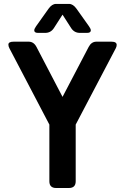

<svg xmlns="http://www.w3.org/2000/svg" viewBox="-20 -941 626 961"><path d="M260.3 -921.4H325.7Q345.7 -921.4 362.8 -897.5L425.3 -809.6Q434.6 -796.4 434.6 -789.1Q434.6 -776.4 415.5 -776.4H379.9Q351.6 -776.4 335.9 -800.8L293 -867.7L250 -800.8Q234.4 -776.4 206.1 -776.4H170.4Q151.4 -776.4 151.4 -789.1Q151.4 -796.4 160.6 -809.6L223.1 -897.5Q240.2 -921.4 260.3 -921.4ZM261.2 0Q227.1 0 227.1 -33.7V-317.4L26.9 -699.7Q22 -709 22 -717.8Q22 -732.4 48.3 -732.4H123.5Q148.9 -732.4 162.6 -706.1L293 -456.1L423.8 -706.1Q437.5 -732.4 462.4 -732.4H537.6Q564 -732.4 564 -716.3Q564 -708 559.6 -699.7L358.9 -317.4V-33.7Q358.9 0 324.7 0Z"/></svg>

Font: Simply Mono
Style: Bold
Weight: 700
Designer: Wojciech Kalinowski "wmk69" (wmk69@o2.pl)
Foundry: Wojciech Kalinowski "wmk69" (wmk69@o2.pl)
Version: Version 1.0.0